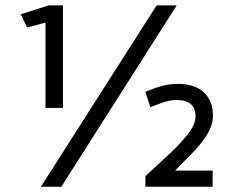

<svg xmlns="http://www.w3.org/2000/svg" viewBox="-20 -708 902 728"><path d="M58.8 -653.8 82.5 -603.8 152.5 -622.5V-298.8H218.8V-687.5H163.8ZM212.5 0 650 -687.5H573.8L135 0ZM650 -328.8Q721.2 -328.8 721.2 -267.5Q721.2 -240 700.6 -210.6Q680 -181.2 635 -136.2L531.2 -40V0H786.2V-61.2H643.8Q680 -97.5 710.6 -129.4Q741.2 -161.2 756.2 -183.8Q787.5 -228.8 787.5 -270Q787.5 -328.8 747.5 -362.5Q713.8 -390 653.8 -390Q623.8 -390 595.6 -382.5Q567.5 -375 531.2 -360L550 -301.2Q582.5 -315 605.6 -321.9Q628.8 -328.8 650 -328.8Z"/></svg>

Font: Cambay
Style: Regular
Weight: 400
Designer: Pooja Saxena
Foundry: Pooja Saxena
Version: Version 1.181;PS 001.181;hotconv 1.0.70;makeotf.lib2.5.58329